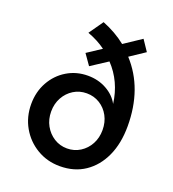

<svg xmlns="http://www.w3.org/2000/svg" viewBox="-138 -857 876 973"><g transform="rotate(20 300.0 -371.0)"><path d="M294 10Q226 10 170.5 -23Q115 -56 83 -112Q51 -168 51 -237Q51 -303 80.5 -356Q110 -409 160.5 -439.5Q211 -470 273 -470Q329 -470 374 -445Q419 -420 441 -379Q426 -495 350 -575L261 -517L221 -574L297 -624Q255 -655 200 -675L254 -752Q325 -724 380 -680L473 -742L512 -684L431 -630Q549 -501 549 -298Q549 -205 517.5 -136Q486 -67 429 -28.5Q372 10 294 10ZM298 -87Q337 -87 368.5 -107Q400 -127 418 -160.5Q436 -194 436 -236Q436 -278 418 -311.5Q400 -345 368.5 -364.5Q337 -384 298 -384Q259 -384 227.5 -364.5Q196 -345 177.5 -311.5Q159 -278 159 -236Q159 -194 177.5 -160.5Q196 -127 227.5 -107Q259 -87 298 -87Z"/></g></svg>

Font: Red Hat Mono Medium
Style: Regular
Weight: 500
Monospace: yes
Designer: Pentagram, MCKL
Foundry: Pentagram, MCKL
Version: Version 1.023; ttfautohint (v1.8.3)